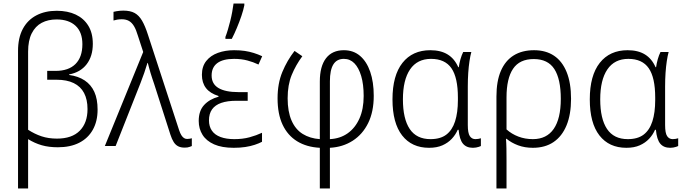

<svg xmlns="http://www.w3.org/2000/svg" viewBox="-20 -826 3865 1086"><path d="M301 -765Q363 -765 408.5 -743.5Q454 -722 479.5 -680.5Q505 -639 505 -578Q505 -508 470 -462.5Q435 -417 371 -405V-402Q423 -395 459 -371Q495 -347 513.5 -306.5Q532 -266 532 -206Q532 -140 505 -92Q478 -44 428 -18.5Q378 7 307 7Q256 7 216 -4.5Q176 -16 139 -39V240H82V-538Q82 -612 109 -662.5Q136 -713 185.5 -739Q235 -765 301 -765ZM300 -716Q252 -716 216 -697Q180 -678 159.5 -637.5Q139 -597 139 -534V-92Q176 -68 215 -55Q254 -42 302 -42Q387 -42 431 -86.5Q475 -131 475 -209Q475 -263 455.5 -300Q436 -337 397 -356Q358 -375 300 -375H247V-425H294Q368 -425 407 -464Q446 -503 446 -576Q446 -644 407.5 -680Q369 -716 300 -716Z M573 0 790 -532 760 -624Q750 -658 738 -678Q726 -698 709.5 -707.5Q693 -717 669 -717Q655 -717 643 -715Q631 -713 622 -710V-759Q630 -761 638.5 -762.5Q647 -764 657 -765Q667 -766 677 -766Q717 -766 741.5 -752.5Q766 -739 783.5 -709Q801 -679 817 -629L993 -90Q999 -72 1006 -61Q1013 -50 1021 -45Q1029 -40 1039 -40Q1047 -40 1054 -41.5Q1061 -43 1065 -44V0Q1060 2 1053.5 4.5Q1047 7 1040 8Q1033 9 1024 9Q1003 9 988 1.5Q973 -6 962.5 -22.5Q952 -39 944 -64L852 -351Q847 -366 841.5 -382Q836 -398 831.5 -413.5Q827 -429 823 -443.5Q819 -458 816 -470H814Q806 -443 796 -414Q786 -385 775 -357L634 0Z M1381 -305V-256H1317Q1266 -256 1231.5 -244Q1197 -232 1179.5 -207.5Q1162 -183 1162 -145Q1162 -111 1178.5 -87Q1195 -63 1227.5 -51Q1260 -39 1305 -39Q1353 -39 1391.5 -49.5Q1430 -60 1462 -75V-24Q1445 -15 1421 -7Q1397 1 1367.5 5.5Q1338 10 1302 10Q1235 10 1191 -9.5Q1147 -29 1125.5 -63.5Q1104 -98 1104 -142Q1104 -199 1134.5 -232Q1165 -265 1216 -279V-283Q1168 -298 1145 -328Q1122 -358 1122 -403Q1122 -450 1146.5 -481Q1171 -512 1212.5 -527Q1254 -542 1304 -542Q1338 -542 1364.5 -538Q1391 -534 1415 -526.5Q1439 -519 1463 -508L1442 -461Q1413 -475 1379 -484Q1345 -493 1304 -493Q1241 -493 1209 -469Q1177 -445 1177 -399Q1177 -351 1216 -328Q1255 -305 1328 -305ZM1255 -617Q1262 -635 1269 -658.5Q1276 -682 1282.5 -708Q1289 -734 1293.5 -759Q1298 -784 1301 -806H1362V-796Q1357 -770 1345.5 -736Q1334 -702 1319.5 -667.5Q1305 -633 1291 -606H1255Z M1690 -508Q1653 -458 1630 -402Q1607 -346 1607 -270Q1607 -195 1629 -144.5Q1651 -94 1692 -68.5Q1733 -43 1789 -39V-365Q1789 -451 1824 -496.5Q1859 -542 1925 -542Q1979 -542 2016.5 -510Q2054 -478 2074 -420Q2094 -362 2094 -284Q2094 -194 2062.5 -130Q2031 -66 1975 -30Q1919 6 1846 10V240H1789V10Q1714 6 1660.5 -27Q1607 -60 1578.5 -120.5Q1550 -181 1550 -270Q1550 -354 1577 -419Q1604 -484 1646 -538ZM1925 -493Q1885 -493 1865.5 -461.5Q1846 -430 1846 -366V-39Q1904 -42 1946.5 -72Q1989 -102 2013 -155.5Q2037 -209 2037 -283Q2037 -349 2023 -396Q2009 -443 1984.5 -468Q1960 -493 1925 -493Z M2415 -39Q2471 -39 2504.5 -64.5Q2538 -90 2554 -139.5Q2570 -189 2570 -260V-274Q2570 -387 2533.5 -440Q2497 -493 2418 -493Q2340 -493 2299.5 -433.5Q2259 -374 2259 -264Q2259 -154 2297.5 -96.5Q2336 -39 2415 -39ZM2407 10Q2309 10 2254.5 -60Q2200 -130 2200 -264Q2200 -399 2256.5 -470.5Q2313 -542 2414 -542Q2473 -542 2512 -518Q2551 -494 2572 -446H2575Q2578 -468 2584.5 -491Q2591 -514 2600 -532H2646Q2640 -510 2635.5 -480Q2631 -450 2628.5 -414Q2626 -378 2626 -337V-119Q2626 -73 2637.5 -56Q2649 -39 2669 -39Q2677 -39 2686 -40.5Q2695 -42 2700 -44V0Q2696 2 2688.5 4.5Q2681 7 2672.5 8.5Q2664 10 2655 10Q2618 10 2598.5 -13.5Q2579 -37 2574 -92H2569Q2557 -64 2535.5 -41Q2514 -18 2482.5 -4Q2451 10 2407 10Z M3210 -267Q3210 -179 3184.5 -117Q3159 -55 3111 -22.5Q3063 10 2994 10Q2948 10 2910.5 -4Q2873 -18 2845 -41H2842Q2844 -16 2844.5 13.5Q2845 43 2845 80V240H2788V-280Q2788 -367 2813 -425Q2838 -483 2885.5 -512.5Q2933 -542 3001 -542Q3067 -542 3113.5 -511Q3160 -480 3185 -418.5Q3210 -357 3210 -267ZM2999 -492Q2919 -492 2882 -437Q2845 -382 2845 -275V-94Q2874 -68 2912 -53.5Q2950 -39 2994 -39Q3072 -39 3112 -97Q3152 -155 3152 -267Q3152 -379 3115.5 -435.5Q3079 -492 2999 -492Z M3531 -39Q3587 -39 3620.5 -64.5Q3654 -90 3670 -139.5Q3686 -189 3686 -260V-274Q3686 -387 3649.5 -440Q3613 -493 3534 -493Q3456 -493 3415.5 -433.5Q3375 -374 3375 -264Q3375 -154 3413.5 -96.5Q3452 -39 3531 -39ZM3523 10Q3425 10 3370.5 -60Q3316 -130 3316 -264Q3316 -399 3372.5 -470.5Q3429 -542 3530 -542Q3589 -542 3628 -518Q3667 -494 3688 -446H3691Q3694 -468 3700.5 -491Q3707 -514 3716 -532H3762Q3756 -510 3751.5 -480Q3747 -450 3744.5 -414Q3742 -378 3742 -337V-119Q3742 -73 3753.5 -56Q3765 -39 3785 -39Q3793 -39 3802 -40.5Q3811 -42 3816 -44V0Q3812 2 3804.5 4.5Q3797 7 3788.5 8.5Q3780 10 3771 10Q3734 10 3714.5 -13.5Q3695 -37 3690 -92H3685Q3673 -64 3651.5 -41Q3630 -18 3598.5 -4Q3567 10 3523 10Z"/></svg>

Font: Noto Sans Display Light
Style: Regular
Weight: 300
Designer: Monotype Design Team
Foundry: Monotype Imaging Inc.
Version: Version 2.003